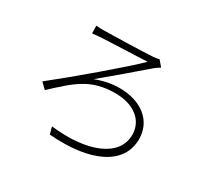

<svg xmlns="http://www.w3.org/2000/svg" viewBox="-152 -958 1305 1220"><g transform="rotate(30 500.0 -348.0)"><path d="M242 -715 243 -659C263 -661 286 -664 306 -665C357 -668 573 -676 639 -679C549 -590 275 -358 122 -237L163 -197C299 -322 380 -404 562 -404C699 -404 787 -334 787 -228C787 -70 595 12 318 -20L332 32C641 57 838 -39 838 -226C838 -360 729 -446 569 -446C520 -446 464 -438 397 -412C479 -480 611 -592 695 -665C704 -672 723 -685 732 -690L696 -732C684 -727 663 -725 650 -724C588 -720 357 -713 304 -713C281 -713 260 -713 242 -715Z"/></g></svg>

Font: Noto Sans CJK SC Light
Style: Regular
Weight: 300
Designer: Ryoko NISHIZUKA 西塚涼子 (kana, bopomofo & ideographs); Paul D. Hunt (Latin, Greek & Cyrillic); Sandoll Communications 산돌커뮤니
Foundry: Adobe
Version: Version 2.004;hotconv 1.0.118;makeotfexe 2.5.65603